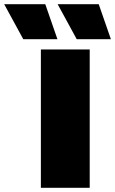

<svg xmlns="http://www.w3.org/2000/svg" viewBox="-145 -896 549 916"><path d="M71 -876 129 -709H-34L-125 -876ZM326 -876 384 -709H221L130 -876ZM283 -660V0H50V-660Z"/></svg>

Font: Elaine Sans Black
Style: Regular
Weight: 900
Designer: Wei Huang
Foundry: Wei Huang
Version: Version 2.001;December 24, 2019;FontCreator 12.0.0.2547 64-b